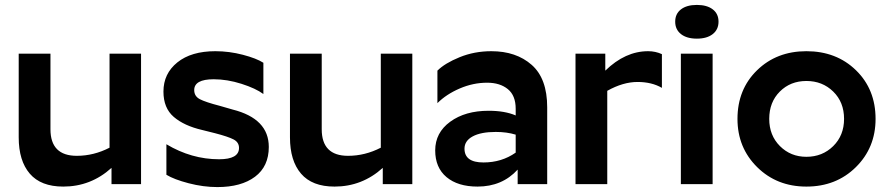

<svg xmlns="http://www.w3.org/2000/svg" viewBox="-20 -748 3614 780"><path d="M553 0H433V-66Q349 10 237 10Q146 10 101 -42.5Q56 -95 56 -190V-530H185V-223Q185 -115 292 -115Q361 -115 425 -148V-530H553Z M925 -303Q1072 -266 1072 -151Q1072 -72 1016 -30Q960 12 863 12Q806 12 746.5 -3.5Q687 -19 656 -38V-162Q758 -101 870 -101Q951 -101 951 -147Q951 -170 929 -181.5Q907 -193 853 -207L801 -220Q728 -237 686 -273Q644 -309 644 -376Q644 -449 700.5 -494.5Q757 -540 855 -540Q911 -540 966.5 -525.5Q1022 -511 1050 -493V-366Q1019 -389 961 -407.5Q903 -426 848 -426Q769 -426 769 -382Q769 -357 792 -345Q815 -333 873 -318Z M1655 0H1535V-66Q1451 10 1339 10Q1248 10 1203 -42.5Q1158 -95 1158 -190V-530H1287V-223Q1287 -115 1394 -115Q1463 -115 1527 -148V-530H1655Z M1944 -88Q2018 -88 2075 -128V-201Q2039 -212 1994 -212Q1934 -212 1900.5 -194Q1867 -176 1867 -144Q1867 -88 1944 -88ZM2075 -306Q2075 -360 2043 -386Q2011 -412 1959 -412Q1902 -412 1847.5 -388.5Q1793 -365 1757 -329V-461Q1787 -491 1847 -515.5Q1907 -540 1976 -540Q2077 -540 2140 -484.5Q2203 -429 2203 -312V0H2083V-59Q2020 10 1920 10Q1840 10 1794 -28.5Q1748 -67 1748 -137Q1748 -209 1809 -253.5Q1870 -298 1965 -298Q2031 -298 2075 -279Z M2318 -530H2439V-461Q2520 -540 2613 -540Q2643 -540 2669 -528V-391Q2628 -415 2570 -415Q2511 -415 2447 -379V0H2318Z M2746 -530H2875V0H2746ZM2875.5 -609.5Q2852 -591 2811 -591Q2770 -591 2746.5 -609.5Q2723 -628 2723 -660Q2723 -692 2746.5 -710Q2770 -728 2811 -728Q2852 -728 2875.5 -710Q2899 -692 2899 -660Q2899 -628 2875.5 -609.5Z M3256 10Q3377 10 3457 -69Q3537 -148 3537 -265Q3537 -385 3457.5 -462.5Q3378 -540 3256 -540Q3135 -540 3055.5 -462.5Q2976 -385 2976 -265Q2976 -148 3056 -69Q3136 10 3256 10ZM3256 -111Q3192 -111 3148.5 -154.5Q3105 -198 3105 -265Q3105 -333 3148 -376Q3191 -419 3256 -419Q3321 -419 3365 -376Q3409 -333 3409 -265Q3409 -198 3365 -154.5Q3321 -111 3256 -111Z"/></svg>

Font: Roundo SemiBold
Style: Regular
Weight: 600
Designer: Namrata Goyal (Gurmukhi), Shiva Nallaperumal (Latin)
Foundry: Indian Type Foundry
Version: Version 1.000;PS 1.0;hotconv 1.0.88;makeotf.lib2.5.647800